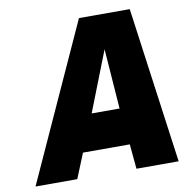

<svg xmlns="http://www.w3.org/2000/svg" viewBox="-82 -822 874 901"><g transform="rotate(-10 354.5 -371.5)"><path d="M15 0 353 -743H595L697 0H496L485 -118H262L214 0ZM334 -292H467L446 -578Z"/></g></svg>

Font: Exo Thin Black
Style: Italic
Weight: 900
Italic angle: -9°
Version: Version 2.000